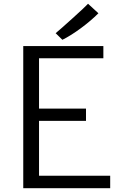

<svg xmlns="http://www.w3.org/2000/svg" viewBox="-20 -984 629 1004"><path d="M306.2 -775.9 271 -810.5Q290 -825.7 358.4 -887.5Q426.8 -949.2 440.4 -964.4L494.6 -914.6Q455.6 -875.5 403.1 -836.7Q350.6 -797.9 306.2 -775.9ZM101.6 0V-743.2H520.5V-679.2H184.1V-416H429.7V-352.1H184.1V-64.9H556.2V0Z"/></svg>

Font: HaufeMerriweatherSansLt
Style: Regular
Weight: 300
Designer: Eben Sorkin
Foundry: Eben Sorkin
Version: Version 1.56